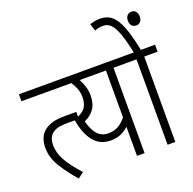

<svg xmlns="http://www.w3.org/2000/svg" viewBox="-153 -1051 1222 1215"><g transform="rotate(-20 458.5 -443.5)"><path d="M0 -622H284V-575H0ZM41 -247Q41 -277 50 -303.5Q59 -330 80 -350Q101 -370 134.5 -381.5Q168 -393 231 -393H303V-346H234Q183 -346 157.5 -338.5Q132 -331 116 -314Q93 -290 93 -244Q93 -194 121.5 -142Q150 -90 213 -21L174 9Q117 -56 79 -118Q41 -180 41 -247Z M711 -622V-575H620V0H569V-196Q548 -176 518.5 -162Q489 -148 448 -148Q377 -148 334.5 -199.5Q292 -251 275 -351Q325 -365 348.5 -392Q372 -419 372 -467Q372 -500 361.5 -526.5Q351 -553 336 -575H239V-622ZM333 -318Q348 -259 375.5 -227.5Q403 -196 450 -196Q488 -196 517 -213Q546 -230 569 -259V-575H392Q406 -550 415 -521Q424 -492 424 -461Q424 -405 399.5 -370.5Q375 -336 333 -318Z M827 -575V0H775V-575H698V-622H917V-575ZM775 -615Q757 -703 739 -753.5Q721 -804 699.5 -825.5Q678 -847 649 -847Q632 -847 617.5 -844Q603 -841 591 -836L576 -884Q591 -889 608 -892.5Q625 -896 646 -896Q692 -896 723.5 -869.5Q755 -843 778.5 -781.5Q802 -720 823 -615ZM807 -823Q807 -845 818.5 -857.5Q830 -870 847 -870Q866 -870 876.5 -857Q887 -844 887 -823Q887 -801 876 -789Q865 -777 847 -777Q830 -777 818.5 -789Q807 -801 807 -823Z"/></g></svg>

Font: Noto Sans Devanagari UI Condensed Light
Style: Regular
Weight: 300
Width: 3
Designer: Jelle Bosma - Monotype Design Team
Foundry: Monotype Imaging Inc.
Version: Version 2.004; ttfautohint (v1.8.4.7-5d5b)